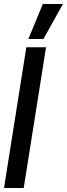

<svg xmlns="http://www.w3.org/2000/svg" viewBox="-33 -935 333 955"><path d="M-13 0 98 -700H196L85 0ZM108 -741 180 -915H280L183 -741Z"/></svg>

Font: Georama Extra Condensed SemiBold
Style: Italic
Weight: 600
Width: 2
Italic angle: -9°
Designer: Jean-Baptiste Levee
Foundry: Production Type
Version: Version 1.000